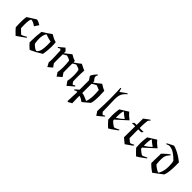

<svg xmlns="http://www.w3.org/2000/svg" viewBox="249 -2017 3561 3561"><g transform="rotate(45 2029.5 -236.5)"><path d="M177 -390Q154 -350 154 -238Q154 -220 156 -158V-145L168 -132Q179 -121 208 -92.5Q237 -64 244 -59Q245 -58 255 -61Q282 -70 332 -99Q348 -108 350 -108L352 -104Q355 -100 356 -96L358 -92Q358 -91 279 -35Q200 21 187 29L177 20Q160 6 119.5 -36Q79 -78 77 -84L76 -89Q76 -94 75 -102Q74 -110 74 -118Q72 -158 72 -208Q72 -264 74 -288Q78 -343 84 -361Q84 -363 167 -414Q248 -466 250 -466Q255 -465 260 -465Q292 -458 319 -444Q357 -423 357 -422Q345 -404 331 -382L306 -343L301 -342L296 -340Q233 -387 186 -389Z M456 -121Q458 -254 473 -359V-364L486 -371Q555 -410 637 -472Q646 -480 649 -480Q650 -480 651 -479Q721 -434 783 -418L795 -414Q801 -389 801 -300Q801 -203 783 -105Q780 -94 780 -92L770 -86Q659 -16 572 21L554 28Q549 24 533 10Q480 -38 463 -60L456 -68ZM724 -278Q724 -341 722 -349V-356H715Q677 -360 597 -388L572 -397Q570 -397 555 -370Q531 -317 531 -239Q531 -193 540 -134Q541 -124 544.5 -119.5Q548 -115 564 -99Q605 -58 643 -47Q652 -44 656 -44Q661 -44 670 -53Q702 -85 713 -139Q724 -193 724 -278Z M898 -367 886 -379Q887 -380 941 -425.5Q995 -471 996 -471Q1008 -460 1021 -446L1046 -421V-398L1047 -376L1110 -425L1173 -475Q1239 -434 1293 -418V-399Q1293 -380 1294 -380Q1323 -399 1343 -414Q1370 -433 1407 -462L1422 -474L1434 -467L1508 -430Q1517 -427 1531 -421L1543 -417L1542 -412Q1542 -411 1542 -407Q1542 -403 1541.5 -396.5Q1541 -390 1541 -384Q1538 -342 1538 -335Q1536 -303 1536 -245Q1536 -186 1538 -152L1539 -126L1547 -115Q1559 -95 1575 -79L1585 -83Q1606 -93 1610 -96Q1616 -99 1620.5 -101Q1625 -103 1625 -102Q1631 -88 1631 -87L1630 -86L1509 18Q1479 -27 1467 -43L1454 -60L1457 -72Q1470 -142 1470 -218Q1470 -265 1462 -321Q1459 -345 1456 -350Q1453 -355 1438 -363Q1413 -376 1374 -386L1359 -390L1349 -385Q1308 -361 1303 -358L1293 -351V-238Q1293 -123 1294 -120Q1295 -116 1319 -81L1343 -47Q1337 -41 1298 -8L1258 26Q1235 -13 1221 -32Q1219 -34 1217.5 -36.5Q1216 -39 1214.5 -40.5Q1213 -42 1212 -44L1211 -45Q1209 -47 1212 -53Q1223 -107 1223 -184Q1223 -245 1215 -327Q1212 -347 1211 -348Q1206 -354 1185 -365Q1169 -373 1136 -382L1118 -388Q1106 -381 1082.5 -367.5Q1059 -354 1047 -347L1046 -240Q1046 -118 1049 -110Q1095 -49 1095 -48L1090 -44Q1085 -39 1073.5 -29.5Q1062 -20 1053 -12Q1039 0 1029.5 7.5Q1020 15 1015.5 18.5Q1011 22 1011 21L1008 16Q1005 10 999.5 0Q994 -10 989 -19Q967 -56 967 -60Q973 -77 973 -153Q973 -227 966 -337V-365L940 -391Z M1668 -25Q1660 -33 1657 -38L1680 -59Q1721 -97 1732 -105V-351L1713 -378Q1687 -414 1687 -422Q1687 -434 1704 -460Q1731 -501 1759 -530L1770 -541Q1771 -541 1777 -537Q1783 -533 1783 -532Q1766 -504 1766 -488Q1766 -454 1805 -413L1812 -405L1811 -390Q1810 -381 1809.5 -377.5Q1809 -374 1810 -372Q1817 -372 1919 -453Q1926 -458 1933.5 -464.5Q1941 -471 1945 -474L1950 -478Q1952 -479 1960 -472Q2019 -433 2057 -419L2070 -414L2071 -410Q2071 -407 2071 -400.5Q2071 -394 2071 -388Q2075 -335 2075 -272Q2075 -140 2053 -80Q2052 -78 1985 -22L1918 33Q1874 -1 1838 -15Q1818 -23 1810 -23Q1809 -23 1809 32Q1810 89 1813 155V170L1738 212Q1732 206 1723 203Q1724 177 1727.5 89.5Q1731 2 1732 -16V-47H1724Q1697 -45 1668 -25ZM1964 -41Q1991 -97 1994 -212Q1994 -278 1988 -343V-351L1975 -357Q1963 -362 1915 -381L1900 -387L1890 -383Q1857 -370 1823 -345L1811 -336V-287Q1810 -260 1810 -166V-94H1820Q1864 -90 1944 -51ZM1781 -53 1774 -60Q1775 -58 1777 -57ZM1803 -29Q1786 -50 1783 -50Q1800 -29 1803 -29Z M2366 -76 2412 -99Q2414 -99 2415 -91Q2416 -83 2415 -82L2407 -76Q2400 -69 2386 -57Q2372 -45 2359 -34Q2338 -17 2317 0.5Q2296 18 2293 20Q2285 8 2268 -18Q2251 -44 2243 -56L2244 -89Q2252 -247 2252 -373Q2252 -494 2246 -621Q2246 -653 2244 -659V-665L2251 -668L2258 -672L2263 -655Q2267 -642 2276 -617L2283 -597Q2285 -597 2302 -611Q2344 -642 2385 -670L2409 -685Q2410 -685 2415.5 -680Q2421 -675 2421 -674Q2415 -668 2407 -661Q2358 -619 2337 -570Q2316 -521 2316 -438Q2316 -411 2320 -290Q2324 -169 2324 -147V-117Q2329 -110 2346 -93Q2363 -76 2366 -76Z M2778 -103Q2778 -101 2780.5 -94.5Q2783 -88 2783 -87L2762 -71Q2718 -38 2672 -6Q2616 30 2614 30Q2613 30 2602.5 20Q2592 10 2577 -4.5Q2562 -19 2552 -29Q2528 -53 2501 -85L2499 -99Q2495 -139 2495 -190Q2495 -256 2502 -312Q2506 -358 2509 -365L2519 -372Q2530 -378 2551.5 -392Q2573 -406 2591 -417L2671 -467Q2709 -417 2774 -369L2789 -358L2780 -349Q2674 -249 2594 -180L2576 -166L2577 -152V-139L2590 -126Q2623 -93 2667 -67Q2677 -62 2685 -62Q2690 -62 2713.5 -72.5Q2737 -83 2757 -93ZM2604 -393Q2600 -397 2599 -397Q2596 -395 2594 -393Q2574 -373 2574 -219V-211Q2577 -211 2611 -234Q2660 -266 2693 -299L2707 -313L2692 -323Q2669 -338 2644 -358Q2638 -363 2622 -377Q2606 -391 2604 -393Z M3054 -640Q3058 -635 3068 -627L3053 -613Q3047 -607 3045 -605Q3043 -603 3040 -599Q3037 -595 3036.5 -593.5Q3036 -592 3034.5 -587Q3033 -582 3032.5 -579.5Q3032 -577 3031 -568Q3030 -559 3029 -553Q3023 -500 3022 -435V-389H3127Q3118 -377 3098 -353H3021V-274Q3021 -178 3022 -159L3023 -123Q3036 -110 3071 -82Q3087 -69 3099 -68H3106L3138 -83Q3170 -99 3171 -99Q3174 -99 3174 -78Q3174 -76 3140 -51.5Q3106 -27 3072 -4L3038 20Q3037 20 2989.5 -19Q2942 -58 2938 -62Q2938 -122 2939 -196Q2939 -228 2939.5 -262.5Q2940 -297 2940 -318.5Q2940 -340 2940 -341V-353H2853Q2877 -377 2888 -389H2942L2943 -431V-558L2998 -599Z M3512 -103Q3512 -101 3514.5 -94.5Q3517 -88 3517 -87L3496 -71Q3452 -38 3406 -6Q3350 30 3348 30Q3347 30 3336.5 20Q3326 10 3311 -4.5Q3296 -19 3286 -29Q3262 -53 3235 -85L3233 -99Q3229 -139 3229 -190Q3229 -256 3236 -312Q3240 -358 3243 -365L3253 -372Q3264 -378 3285.5 -392Q3307 -406 3325 -417L3405 -467Q3443 -417 3508 -369L3523 -358L3514 -349Q3408 -249 3328 -180L3310 -166L3311 -152V-139L3324 -126Q3357 -93 3401 -67Q3411 -62 3419 -62Q3424 -62 3447.5 -72.5Q3471 -83 3491 -93ZM3338 -393Q3334 -397 3333 -397Q3330 -395 3328 -393Q3308 -373 3308 -219V-211Q3311 -211 3345 -234Q3394 -266 3427 -299L3441 -313L3426 -323Q3403 -338 3378 -358Q3372 -363 3356 -377Q3340 -391 3338 -393Z M3587 -527Q3574 -540 3573 -542Q3573 -544 3676 -596Q3704 -609 3707 -609H3708Q3747 -599 3787 -580Q3878 -540 3974 -464L3987 -454V-440Q3987 -436 3987.5 -412Q3988 -388 3988 -372Q3988 -191 3956 -110L3954 -103L3864 -35Q3845 -21 3820.5 -2Q3796 17 3785 25L3774 33Q3769 33 3718 -6Q3686 -30 3657 -59L3636 -80L3635 -91V-171Q3635 -253 3639 -297Q3640 -316 3638 -321Q3638 -323 3638 -326L3637 -330Q3638 -334 3674 -367Q3736 -426 3771 -447L3779 -445Q3781 -445 3784 -444L3788 -443Q3789 -443 3783 -435Q3779 -431 3751 -395Q3735 -378 3722 -339Q3712 -306 3712 -250Q3712 -201 3719 -140V-134L3731 -121Q3760 -94 3806 -67Q3839 -48 3844 -48Q3854 -48 3866 -70Q3909 -146 3909 -267Q3909 -350 3896 -400L3875 -420Q3806 -489 3736 -525Q3690 -545 3654 -545H3633Q3626 -542 3610 -536Q3594 -530 3587 -527Z"/></g></svg>

Font: KaTeX_Fraktur
Style: Regular
Weight: 400
Version: Version 1.1; ttfautohint (v1.3)